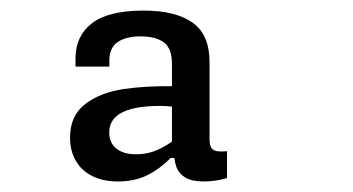

<svg xmlns="http://www.w3.org/2000/svg" viewBox="-20 -795 660 359"><path d="M371.8 -679V-535Q371.8 -524.7 374.7 -519.4Q377.5 -514.2 384.4 -512.6Q391.3 -511 404.5 -512.3V-462Q382.5 -455.7 361 -455.7Q339.2 -455.7 326.9 -462.8Q314.7 -470 310.1 -482.2Q305.5 -494.5 305.5 -511.8L301.5 -517V-675.7Q301.5 -704.3 286.6 -715.6Q271.7 -726.8 243.3 -727Q216.8 -727.2 200.8 -716.8Q184.8 -706.5 184.5 -682.7V-670.5H121.2V-685.8Q121.2 -727.7 151.8 -751.4Q182.3 -775.2 248.2 -775.2Q308.5 -775.2 340.2 -752.6Q371.8 -730 371.8 -679ZM279 -597Q232.7 -597 208.4 -584.8Q184.2 -572.5 184.2 -547.2Q184.2 -528 197.6 -517.2Q211 -506.5 234.7 -506.5Q255.5 -506.5 273.8 -514.4Q292.2 -522.3 311 -537.5L310.8 -499.7H299.2Q279 -479.2 255.4 -467.4Q231.8 -455.7 200.5 -455.7Q173.5 -455.7 153.2 -465.5Q133 -475.3 122 -493.9Q111 -512.5 111 -537.8Q111 -579.3 139.8 -600.8Q168.5 -622.3 211.6 -628.6Q254.7 -634.8 310.3 -633.8L330.8 -591.3Q301.7 -597 279 -597Z"/></svg>

Font: Monaspace Krypton Var ExLight
Style: Regular
Weight: 200
Designer: Riley Cran and the Lettermatic Team
Version: Version 1.200 (Monaspace Krypton Var)